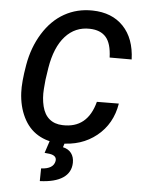

<svg xmlns="http://www.w3.org/2000/svg" viewBox="-62 -769 761 1038"><g transform="rotate(5 319.0 -249.5)"><path d="M583 -231.9Q564.9 -120.6 482.9 -54.4Q400.9 11.7 283.2 9.8Q215.3 8.3 164.3 -22.5Q113.3 -53.2 84.5 -112.1Q55.7 -170.9 52.2 -245.1Q49.3 -300.8 65.9 -396.7Q82.5 -492.7 129.6 -568.8Q176.8 -645 245.4 -683.6Q314 -722.2 397.9 -720.7Q503.9 -718.8 565.7 -654.1Q627.4 -589.4 631.3 -475.6H511.7Q509.3 -551.8 479.7 -585.7Q450.2 -619.6 392.1 -621.1Q312.5 -623.5 258.8 -564Q205.1 -504.4 186.5 -390.6L176.8 -325.7L172.4 -275.9Q168.5 -225.6 179.4 -181.4Q190.4 -137.2 218.3 -114Q246.1 -90.8 289.1 -89.4Q425.3 -84 463.9 -231ZM312 0.5 302.7 29.3Q333 36.1 348.4 56.9Q363.8 77.6 363.3 108.4Q362.3 161.6 318.8 190.7Q275.4 219.7 193.8 222.7L194.8 153.8Q261.7 150.9 269.5 106.9Q273.9 77.6 233.9 71.3L206.5 68.4L228.5 1.5Z"/></g></svg>

Font: Roboto Medium
Style: Italic
Weight: 500
Italic angle: -12°
Designer: Google
Version: Version 2.134; 2016